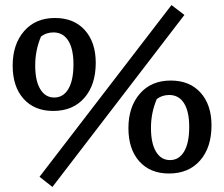

<svg xmlns="http://www.w3.org/2000/svg" viewBox="-20 -679 885 758"><path d="M190 -241Q116 -241 73 -289Q30 -337 30 -420Q30 -504 75 -556Q120 -608 197 -608Q272 -608 315 -560Q358 -512 358 -431Q358 -344 313 -292.5Q268 -241 190 -241ZM194 -294Q230 -294 250 -328Q270 -362 270 -425Q270 -486 249.5 -518.5Q229 -551 191 -551Q163 -551 142 -535Q119 -481 119 -421Q119 -360 139 -327Q159 -294 194 -294ZM187 59 136 19 657 -659 708 -620ZM647 6Q573 6 530 -42Q487 -90 487 -173Q487 -257 532 -309Q577 -361 654 -361Q729 -361 772 -313Q815 -265 815 -184Q815 -97 770 -45.5Q725 6 647 6ZM651 -47Q687 -47 707 -81Q727 -115 727 -178Q727 -239 706.5 -271.5Q686 -304 648 -304Q620 -304 599 -288Q576 -234 576 -174Q576 -113 596 -80Q616 -47 651 -47Z"/></svg>

Font: Piazzolla SC SemiBold
Style: Regular
Weight: 600
Designer: Juan Pablo del Peral
Foundry: Huerta Tipografica
Version: Version 1.330